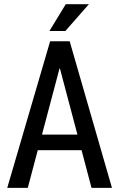

<svg xmlns="http://www.w3.org/2000/svg" viewBox="-20 -911 579 931"><path d="M375.5 -182.6H163.1L114.7 0H15.1L223.1 -710.9H317.9L522.9 0H423.8ZM183.6 -258.3H355.5L270.5 -579.1H268.6ZM298.8 -890.6H411.1L296.9 -760.7H219.7Z"/></svg>

Font: Franco
Style: Regular
Weight: 400
Designer: Google
Version: Version 1.200311; 2013